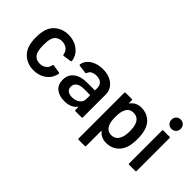

<svg xmlns="http://www.w3.org/2000/svg" viewBox="-77 -1277 2021 2021"><g transform="rotate(45 933.5 -266.5)"><path d="M65 -137Q49 -187 49 -258Q49 -324 65 -377Q86 -442 142.5 -480.5Q199 -519 275 -519Q351 -519 409 -481Q467 -443 486 -383Q493 -362 493 -349V-348Q493 -338 483 -337L393 -324Q384 -324 383 -334L380 -346Q373 -380 344 -401Q315 -422 274 -422Q234 -422 207.5 -402Q181 -382 172 -347Q162 -314 162 -257Q162 -201 171 -166Q181 -129 207.5 -108.5Q234 -88 274 -88Q313 -88 341.5 -108.5Q370 -129 378 -162L380 -171Q383 -181 393 -180L481 -166Q491 -165 491 -155Q489 -141 486 -134Q467 -68 409.5 -30Q352 8 275 8Q199 8 143 -31Q87 -70 65 -137Z M564 -139Q564 -215 618 -257.5Q672 -300 771 -300H879Q884 -300 884 -305V-335Q884 -376 859.5 -399Q835 -422 788 -422Q750 -422 725.5 -408Q701 -394 694 -369Q691 -359 682 -359L589 -371Q577 -374 579 -380Q583 -420 611 -451.5Q639 -483 684.5 -501Q730 -519 786 -519Q849 -519 896.5 -497Q944 -475 969.5 -436.5Q995 -398 995 -349V-11Q995 0 984 0H894Q884 0 884 -11V-49Q884 -52 882 -53Q880 -54 878 -51Q833 8 734 8Q657 8 610.5 -30Q564 -68 564 -139ZM763 -78Q815 -78 849.5 -103.5Q884 -129 884 -171V-225Q884 -230 879 -230H793Q738 -230 707 -209Q676 -188 676 -149Q676 -115 699.5 -96.5Q723 -78 763 -78Z M1120 178V-500Q1120 -505 1123 -508Q1126 -511 1131 -511H1221Q1232 -511 1232 -500V-462Q1232 -456 1238 -460Q1259 -489 1290 -504Q1321 -519 1359 -519Q1428 -519 1478 -481.5Q1528 -444 1548 -377Q1563 -326 1563 -255Q1563 -177 1547 -130Q1526 -66 1477 -29Q1428 8 1357 8Q1319 8 1288.5 -6Q1258 -20 1238 -46Q1236 -49 1234 -48.5Q1232 -48 1232 -45V178Q1232 189 1221 189H1131Q1126 189 1123 186Q1120 183 1120 178ZM1251 -146Q1262 -119 1284.5 -103.5Q1307 -88 1336 -88Q1368 -88 1391.5 -103Q1415 -118 1427 -145Q1438 -166 1443 -191.5Q1448 -217 1448 -256Q1448 -325 1430 -362Q1419 -391 1394.5 -406.5Q1370 -422 1337 -422Q1275 -422 1250 -362Q1241 -343 1237 -318.5Q1233 -294 1233 -256Q1233 -216 1237 -190.5Q1241 -165 1251 -146Z M1682 -11V-500Q1682 -511 1693 -511H1783Q1794 -511 1794 -500V-11Q1794 -1 1783 -1H1693Q1682 -1 1682 -11ZM1740 -722Q1770 -722 1789.5 -702.5Q1809 -683 1809 -652Q1809 -623 1789.5 -603Q1770 -583 1740 -583Q1710 -583 1690.5 -602.5Q1671 -622 1671 -652Q1671 -683 1690.5 -702.5Q1710 -722 1740 -722Z"/></g></svg>

Font: Barlow GEO Semi Bold
Style: Regular
Weight: 600
Designer: Jeremy Tribby
Foundry: Tribby Type
Version: Version 1.408